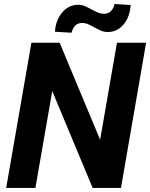

<svg xmlns="http://www.w3.org/2000/svg" viewBox="-20 -920 735 940"><path d="M572.3 0H433.6L235.8 -474.1L153.3 0H10.3L133.8 -710.9H272L470.2 -235.8L552.7 -710.9H695.3ZM619.6 -895.5Q616.2 -837.9 585.2 -800.5Q554.2 -763.2 506.8 -763.2Q493.2 -763.2 480.7 -767.3Q468.3 -771.5 443.4 -785.4Q418.5 -799.3 406 -803.7Q393.6 -808.1 379.4 -807.6Q342.3 -806.2 330.1 -759.8L249 -764.6Q252.4 -821.3 284.9 -859.4Q317.4 -897.5 364.3 -896.5Q377 -896.5 388.4 -892.8Q399.9 -889.2 427 -874.5Q454.1 -859.9 466.1 -856Q478 -852.1 491.7 -852.5Q529.3 -854 541 -900.4Z"/></svg>

Font: RobotoDraft
Style: Bold Italic
Weight: 700
Italic angle: -12°
Version: Version 2.001150; 2014